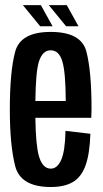

<svg xmlns="http://www.w3.org/2000/svg" viewBox="-20 -728 403 752"><path d="M179 4.5Q60 4.5 39.2 -78.5Q18.5 -161.5 18.5 -298.5Q18.5 -448.5 39.5 -525.8Q60.5 -603 178.5 -603Q298 -603 318.2 -526.5Q338.5 -450 338.5 -301Q338.5 -282.5 337.5 -266.5H118.5Q120 -161.5 132 -118Q146 -67.5 179 -67.5Q204.5 -67.5 219.8 -102Q235 -136.5 236.5 -215.5L334 -204Q331.5 -126 315.2 -80.5Q299 -35 265.8 -15.2Q232.5 4.5 179 4.5ZM118.5 -332.5H237.5Q237 -446.5 224 -488Q211 -531 178.5 -531Q146.5 -531 132.5 -487Q120 -448 118.5 -332.5ZM239 -625 171 -708H241.5L287.5 -625ZM137.5 -625 69.5 -708H140L186 -625Z"/></svg>

Font: Anybody Condensed Medium
Style: Regular
Weight: 500
Width: 3
Designer: Tyler Finck
Foundry: Etcetera Type Company
Version: Version 1.010; ttfautohint (v1.8.3) -l 8 -r 50 -G 200 -x 14 